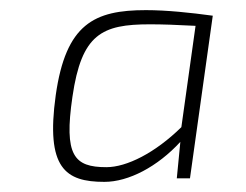

<svg xmlns="http://www.w3.org/2000/svg" viewBox="-20 -622 485 379"><path d="M268 -602C166 -602 110 -575 90 -434C70 -290 109 -263 186 -263C234 -263 291 -293 336 -342L329 -270H355L400 -591C356 -597 309 -602 268 -602ZM338 -371C286 -320 230 -292 190 -292C126 -292 106 -315 123 -431C141 -555 181 -574 276 -574C301 -574 328 -573 366 -571Z"/></svg>

Font: Exo 2 Extra Light
Style: Italic
Weight: 250
Italic angle: -8°
Designer: Natanael Gama
Version: Version 1.001;PS 001.001;hotconv 1.0.88;makeotf.lib2.5.64775